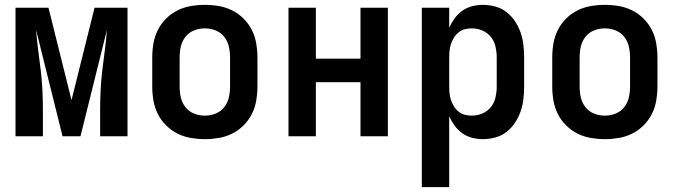

<svg xmlns="http://www.w3.org/2000/svg" viewBox="-20 -562 2790 792"><path d="M44 0V-530H180L275 -149L370 -530H506V0H393V-106Q393 -148 395 -189.5Q397 -231 402 -272.5Q407 -314 412.5 -355Q418 -396 421 -438L312 0H238L129 -438Q132 -396 137.5 -355Q143 -314 148 -272.5Q153 -231 155 -189.5Q157 -148 157 -106V0Z M825 12Q796 12 767 7Q738 2 712 -11Q686 -24 665 -45Q644 -66 631 -92Q618 -118 613 -147Q608 -176 608 -205V-325Q608 -354 613 -383Q618 -412 631 -438Q644 -464 665 -485Q686 -506 712 -519Q738 -532 767 -537Q796 -542 825 -542Q854 -542 883 -537Q912 -532 938 -519Q964 -506 985 -485Q1006 -464 1019 -438Q1032 -412 1037 -383Q1042 -354 1042 -325V-205Q1042 -176 1037 -147Q1032 -118 1019 -92Q1006 -66 985 -45Q964 -24 938 -11Q912 2 883 7Q854 12 825 12ZM825 -85Q848 -85 869.5 -93.5Q891 -102 905 -120Q919 -138 924 -160Q929 -182 929 -205V-325Q929 -348 924 -370Q919 -392 905 -410Q891 -428 869.5 -436.5Q848 -445 825 -445Q802 -445 780.5 -436.5Q759 -428 745 -410Q731 -392 726 -370Q721 -348 721 -325V-205Q721 -182 726 -160Q731 -138 745 -120Q759 -102 780.5 -93.5Q802 -85 825 -85Z M1170 0V-530H1283V-320H1467V-530H1580V0H1467V-223H1283V0Z M1720 210V-530H1833V-448Q1842 -468 1855.5 -486.5Q1869 -505 1887.5 -518Q1906 -531 1928 -536.5Q1950 -542 1972 -542Q1998 -542 2023.5 -535Q2049 -528 2069.5 -512Q2090 -496 2104.5 -474Q2119 -452 2127.5 -427.5Q2136 -403 2139 -377Q2142 -351 2142 -325V-205Q2142 -179 2139 -153Q2136 -127 2127.5 -102.5Q2119 -78 2104.5 -56Q2090 -34 2069.5 -18Q2049 -2 2023.5 5Q1998 12 1972 12Q1950 12 1928 6.5Q1906 1 1887.5 -12Q1869 -25 1855.5 -43.5Q1842 -62 1833 -82V210ZM1926 -85Q1949 -85 1970 -94Q1991 -103 2005 -120.5Q2019 -138 2024 -160.5Q2029 -183 2029 -205V-325Q2029 -347 2024 -369.5Q2019 -392 2005 -409.5Q1991 -427 1970 -436Q1949 -445 1926 -445Q1912 -445 1898 -441.5Q1884 -438 1872.5 -429Q1861 -420 1853 -407.5Q1845 -395 1840.5 -381.5Q1836 -368 1834.5 -353.5Q1833 -339 1833 -325V-205Q1833 -191 1834.5 -176.5Q1836 -162 1840.5 -148.5Q1845 -135 1853 -122.5Q1861 -110 1872.5 -101Q1884 -92 1898 -88.5Q1912 -85 1926 -85Z M2475 12Q2446 12 2417 7Q2388 2 2362 -11Q2336 -24 2315 -45Q2294 -66 2281 -92Q2268 -118 2263 -147Q2258 -176 2258 -205V-325Q2258 -354 2263 -383Q2268 -412 2281 -438Q2294 -464 2315 -485Q2336 -506 2362 -519Q2388 -532 2417 -537Q2446 -542 2475 -542Q2504 -542 2533 -537Q2562 -532 2588 -519Q2614 -506 2635 -485Q2656 -464 2669 -438Q2682 -412 2687 -383Q2692 -354 2692 -325V-205Q2692 -176 2687 -147Q2682 -118 2669 -92Q2656 -66 2635 -45Q2614 -24 2588 -11Q2562 2 2533 7Q2504 12 2475 12ZM2475 -85Q2498 -85 2519.5 -93.5Q2541 -102 2555 -120Q2569 -138 2574 -160Q2579 -182 2579 -205V-325Q2579 -348 2574 -370Q2569 -392 2555 -410Q2541 -428 2519.5 -436.5Q2498 -445 2475 -445Q2452 -445 2430.5 -436.5Q2409 -428 2395 -410Q2381 -392 2376 -370Q2371 -348 2371 -325V-205Q2371 -182 2376 -160Q2381 -138 2395 -120Q2409 -102 2430.5 -93.5Q2452 -85 2475 -85Z"/></svg>

Font: Lode Term
Style: Bold
Weight: 700
Monospace: yes
Designer: Belleve Invis
Foundry: Belleve Invis
Version: Version 29.2.0